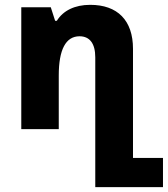

<svg xmlns="http://www.w3.org/2000/svg" viewBox="-20 -534 694 794"><path d="M374 240H654V119H530V-332C530 -450 466 -514 353 -514C289 -514 241 -490 215 -448H208L190 -504H68V0H223V-222C223 -329 252 -384 309 -384C351 -384 374 -354 374 -297Z"/></svg>

Font: Noto Sans Armenian SemiCondensed Extra
Style: Regular
Weight: 800
Width: 4
Designer: Monotype Design Team
Foundry: Monotype Imaging Inc.
Version: Version 1.901